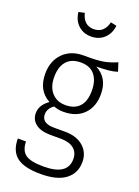

<svg xmlns="http://www.w3.org/2000/svg" viewBox="-179 -845 815 1125"><g transform="rotate(20 228.5 -283.0)"><path d="M447 -513Q424 -505 393.5 -502Q363 -499 317 -498Q398 -456 398 -355Q398 -276 352 -229.5Q306 -183 226 -183Q193 -183 165 -194Q129 -169 129 -133Q129 -77 207 -77H275Q348 -77 390 -40Q432 -3 432 55Q432 125 380 165Q328 205 226 205Q121 205 75 168.5Q29 132 29 55H80Q81 111 113 134.5Q145 158 227 158Q376 158 376 58Q376 16 347.5 -7Q319 -30 266 -30H203Q141 -30 109 -55Q77 -80 77 -121Q77 -172 130 -209Q89 -232 69.5 -268.5Q50 -305 50 -357Q50 -437 98 -485.5Q146 -534 225 -534Q310 -533 349.5 -540.5Q389 -548 430 -566ZM106 -357Q106 -295 138 -259.5Q170 -224 224 -224Q281 -224 311 -257.5Q341 -291 341 -356Q341 -419 311.5 -454.5Q282 -490 225 -490Q166 -490 136 -455Q106 -420 106 -357ZM109 -763 146 -771Q164 -699 227 -699Q291 -699 309 -771L346 -763Q340 -712 307.5 -682.5Q275 -653 227 -653Q179 -653 147 -682.5Q115 -712 109 -763Z"/></g></svg>

Font: Fira Sans Condensed Light
Style: Regular
Weight: 300
Width: 3
Designer: bBox Type GmbH & Carrois Corporate GbR & Edenspiekermann AG
Foundry: bBox Type GmbH & Carrois Corporate GbR & Edenspiekermann AG
Version: Version 4.301